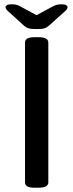

<svg xmlns="http://www.w3.org/2000/svg" viewBox="-20 -876 342 898"><path d="M143 2Q118 2 107.5 -4.5Q97 -11 97 -23V-677Q97 -689 107.5 -695.5Q118 -702 143 -702H159Q184 -702 195 -695.5Q206 -689 206 -677V-23Q206 -11 195 -4.5Q184 2 159 2ZM267 -856Q283 -856 289.5 -852Q296 -848 296 -843Q296 -838 292.5 -832.5Q289 -827 278 -818L210 -757Q199 -747 187.5 -743.5Q176 -740 151 -740Q126 -740 114 -743.5Q102 -747 91 -757L24 -818Q13 -827 9.5 -832.5Q6 -838 6 -843Q6 -848 12.5 -852Q19 -856 35 -856Q46 -856 55 -854Q64 -852 75 -846L151 -805L227 -846Q245 -856 267 -856Z"/></svg>

Font: Asap Semi Expanded Medium
Style: Regular
Weight: 500
Width: 6
Designer: Pablo Cosgaya
Foundry: Omnibus-Type
Version: Version 3.001; ttfautohint (v1.8.4.7-5d5b)